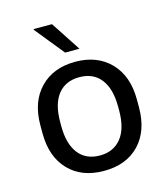

<svg xmlns="http://www.w3.org/2000/svg" viewBox="-109 -806 792 903"><g transform="rotate(-15 287.0 -355.0)"><path d="M323 -575H253L138 -717L139 -720H228ZM522 -274V-237Q522 -122 459 -56Q396 10 287 10Q178 10 115 -56Q52 -122 52 -237V-274Q52 -389 116 -455Q180 -521 287 -521Q394 -521 458 -455Q522 -389 522 -274ZM146 -265V-246Q146 -159 182.5 -112Q219 -65 287 -65Q353 -65 390.5 -111.5Q428 -158 428 -246V-265Q428 -352 391.5 -399Q355 -446 287 -446Q220 -446 183 -400Q146 -354 146 -265Z"/></g></svg>

Font: Chivo
Style: Regular
Weight: 400
Designer: Hector Gatti
Foundry: Omnibus-Type
Version: Version 1.003